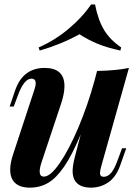

<svg xmlns="http://www.w3.org/2000/svg" viewBox="-20 -840 637 874"><path d="M24.4 0ZM160.6 -609.9 155.8 -624Q228 -655.3 291.3 -708Q354.5 -760.7 394.5 -819.8H412.6Q426.3 -749.5 453.6 -703.9Q481 -658.2 531.7 -624L527.8 -609.9Q465.8 -623.5 423.3 -641.1Q380.9 -658.7 341.8 -684.1Q256.3 -637.2 160.6 -609.9ZM554.7 -165 527.8 -88.9Q508.3 -33.7 472.9 -9.8Q437.5 14.2 393.6 14.2Q339.4 14.2 319.8 -20Q310.5 -37.1 310.5 -61.5Q310.5 -85.9 320.8 -126L347.7 -229Q308.6 -134.8 272.2 -81.8Q235.8 -28.8 198.7 -7.3Q161.6 14.2 116.2 14.2Q71.8 14.2 49.1 -6.8Q26.4 -27.8 26.4 -67.4Q26.4 -97.7 39.6 -137.2L136.7 -432.1Q142.6 -449.7 142.6 -460.4Q142.6 -481.9 123 -481.9Q88.9 -481.9 60.5 -403.3L42.5 -355H23.9L48.8 -428.2Q84 -530.8 183.1 -530.8Q273.4 -530.8 273.4 -448.2Q273.4 -415.5 259.3 -371.6L169.4 -102.1Q160.6 -75.2 160.6 -59.6Q160.6 -36.1 179.7 -36.1Q209.5 -36.1 251.7 -97.2Q293.9 -158.2 336.7 -259.3Q379.4 -360.4 410.6 -474.1L421.9 -517.1Q509.8 -518.6 566.9 -530.8L441.4 -85Q435.1 -63 435.1 -52.2Q435.1 -35.2 452.6 -35.2Q470.7 -35.2 486.1 -53.2Q501.5 -71.3 516.6 -113.8L535.6 -165Z"/></svg>

Font: TypoPRO Playfair Display
Style: Bold Italic
Weight: 700
Italic angle: -14.9847°
Designer: Claus Eggers Sørensen
Foundry: Claus Eggers Sørensen
Version: Version 1.004;PS 001.004;hotconv 1.0.70;makeotf.lib2.5.58329